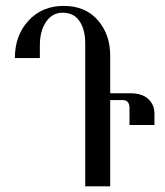

<svg xmlns="http://www.w3.org/2000/svg" viewBox="-20 -657 567 661"><path d="M511.7 -226.6H425.8V-285.2Q425.8 -312.5 402.3 -312.5H359.4V-15.6H273.4V-507.8Q273.4 -554.7 253.9 -584Q234.4 -613.3 195.3 -613.3Q160.2 -613.3 138.7 -582Q117.2 -550.8 117.2 -500V-457H31.2Q31.2 -535.2 78.1 -585.9Q125 -636.7 199.2 -636.7Q273.4 -636.7 316.4 -587.9Q359.4 -539.1 359.4 -464.8V-335.9H429.7Q468.8 -335.9 490.2 -316.4Q511.7 -296.9 511.7 -265.6Z"/></svg>

Font: 和音 by 宁静之雨，公众号njzyshare
Style: Regular
Weight: 400
Designer: Steve Matteson
Foundry: Ascender Corporation
Version: Version 6.00;June 8, 2018;FontCreator 11.0.0.2388 32-bit